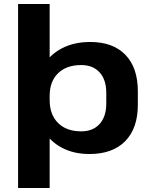

<svg xmlns="http://www.w3.org/2000/svg" viewBox="-20 -760 761 960"><path d="M427.4 10.1Q347.7 10.1 287.8 -22.2Q227.9 -54.5 194.8 -113Q161.7 -171.6 161.2 -250.7V-292.2Q161.7 -371.3 195.3 -429.2Q228.9 -487 289.6 -518.5Q350.3 -550.1 431.6 -550.1Q544.9 -550.1 607 -485.9Q669.2 -421.7 669.2 -303.4V-236.6Q669.2 -118.3 606 -54.1Q542.8 10.1 427.4 10.1ZM70.4 -740H228.3V-382.4V180H70.4ZM386.3 -103.3Q444.8 -103.3 478.1 -140.2Q511.4 -177.2 511.4 -242V-295.4Q511.4 -361.3 478.1 -398Q444.8 -434.7 386.3 -434.7Q312.5 -434.7 270.4 -393.8Q228.3 -353 228.3 -280.8V-259.7Q228.3 -186.9 270.3 -145.1Q312.4 -103.3 386.3 -103.3Z"/></svg>

Font: Pathway Extreme 8pt Thin
Style: Regular
Weight: 100
Version: Version 1.001;gftools[0.9.26]